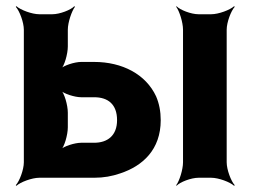

<svg xmlns="http://www.w3.org/2000/svg" viewBox="-20 -574 819 620"><path d="M199 -424V-478C199 -502 212 -539 222 -552L220 -554C209 -542 173 -528 149 -528H107C83 -528 46 -542 33 -554L31 -552C43 -539 57 -502 57 -478V-50C57 -26 43 11 31 24L33 26C46 14 83 0 107 0H284C315 0 342 -5 368 -14C441 -38 499 -91 499 -186C499 -214 494 -240 484 -263C451 -334 375 -374 284 -374H242C222 -374 185 -363 173 -350L175 -348C188 -360 199 -400 199 -424ZM712 -50V-478C712 -502 726 -539 738 -552L736 -554C723 -542 686 -528 662 -528H621C597 -528 561 -542 550 -554L549 -552C559 -539 571 -502 571 -478V-50C571 -26 559 11 549 24L550 26C561 14 597 0 621 0H662C686 0 723 14 736 26L738 24C726 11 712 -26 712 -50ZM358 -186C358 -136 327 -113 284 -113H242C222 -113 185 -102 173 -89L175 -87C188 -99 199 -139 199 -163V-210C199 -234 188 -274 175 -286L173 -284C185 -271 222 -260 242 -260H284C329 -260 358 -237 358 -186Z"/></svg>

Font: Asimov
Style: EdgeNar
Weight: 500
Designer: Google
Version: Version 2.000980: 2014